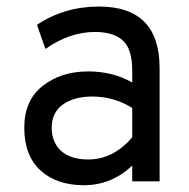

<svg xmlns="http://www.w3.org/2000/svg" viewBox="-20 -543 566 575"><path d="M376 0Q376 -11.7 376 -46.9Q313.5 11.7 231.4 11.7Q150.4 11.7 101.6 -32.2Q52.7 -77.1 52.7 -160.2Q52.7 -243.2 108.4 -286.1Q163.1 -329.1 244.1 -329.1Q318.4 -329.1 376 -295.9Q376 -307.6 376 -332Q376 -396.5 347.7 -421.9Q319.3 -447.3 264.6 -447.3Q188.5 -447.3 116.2 -396.5Q107.4 -419.9 90.8 -468.8Q172.9 -523.4 276.4 -523.4Q458 -523.4 458 -338.9Q458 -225.6 458 0Q437.5 0 376 0ZM244.1 -65.4Q319.3 -65.4 376 -131.8Q376 -161.1 376 -219.7Q321.3 -253.9 255.9 -253.9Q203.1 -253.9 168.9 -230.5Q134.8 -206.1 134.8 -160.2Q134.8 -117.2 163.1 -90.8Q192.4 -65.4 244.1 -65.4Z"/></svg>

Font: Overpass
Style: Regular
Weight: 400
Designer: Delve Withrington, Thomas Jockin
Version: Version 3.000;DELV;Overpass; ttfautohint (v1.5)